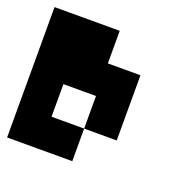

<svg xmlns="http://www.w3.org/2000/svg" viewBox="-96 -471 692 692"><g transform="rotate(20 250.0 -125.0)"><path d="M250 -375V-250H375V0H250V-125H125V0H250V125H0V-375Z"/></g></svg>

Font: Bytesized
Style: Regular
Weight: 400
Monospace: yes
Designer: baltdev
Version: Version 1.000